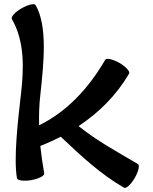

<svg xmlns="http://www.w3.org/2000/svg" viewBox="-20 -859 746 938"><path d="M38 -766C100 -658 97 -529 83 -405C67 -266 46 -83 63 12C65 23 97 27 133 21C170 14 198 0 196 -12C188 -56 182 -101 177 -146C211 -159 245 -175 277 -191C374 -99 471 -8 586 58C596 64 619 43 638 11C657 -22 664 -53 653 -58C555 -116 453 -171 364 -243C464 -309 550 -395 611 -500C616 -510 595 -533 563 -552C530 -570 500 -577 494 -567C416 -432 309 -314 171 -247C170 -296 171 -345 177 -395C193 -545 214 -730 154 -834C149 -844 118 -837 85 -818C53 -800 32 -776 38 -766Z"/></svg>

Font: Nupuram Expanded Bold
Style: Regular
Weight: 700
Width: 7
Designer: Santhosh Thottingal (santhosh.thottingal@gmail.com)
Foundry: SMC
Version: Version 1.000